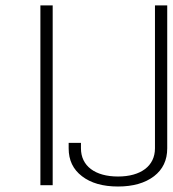

<svg xmlns="http://www.w3.org/2000/svg" viewBox="-20 -678 632 703"><path d="M412.1 4.9C467.3 4.9 511.2 -7.8 543.9 -32.7C576.2 -57.6 592.3 -91.3 592.3 -134.8V-658.2H547.4V-134.8C547.4 -70.3 495.6 -31.7 412.1 -31.7C328.1 -31.7 276.4 -70.3 276.4 -134.8V-154.8H231.4V-134.8C231.4 -91.3 247.6 -57.6 280.3 -32.7C312.5 -7.8 356.4 4.9 412.1 4.9ZM172.9 -658.2H127.9V0H172.9Z"/></svg>

Font: Estedad ExtraLight
Style: Regular
Weight: 200
Designer: Amin Abedi
Version: Version 7.3